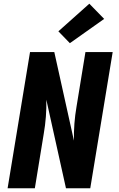

<svg xmlns="http://www.w3.org/2000/svg" viewBox="-20 -1016 640 1036"><path d="M21 0 142 -735H273L379 -257Q378 -303 381.5 -349Q385 -395 393 -441L441 -735H588L467 0H336L230 -478Q231 -432 227.5 -386Q224 -340 216 -294L168 0ZM357 -783 295 -847 462 -996 542 -914Z"/></svg>

Font: Iosevka Curly Heavy Extended
Style: Italic
Weight: 900
Width: 7
Italic angle: -9°
Monospace: yes
Designer: Belleve Invis
Foundry: Belleve Invis
Version: Version 11.1.0; ttfautohint (v1.8.3)